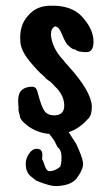

<svg xmlns="http://www.w3.org/2000/svg" viewBox="-20 -443 380 671"><path d="M108 77Q128 77 128 97Q128 107 127 113Q131 119 135 132Q139 145 143.5 150Q148 155 150 155H155Q171 155 190 140Q195 131 195 106Q195 81 181 71L170 49Q162 37 152 25Q98 20 61 -17Q49 -29 49 -40Q43 -59 45 -65Q42 -93 45 -107Q51 -139 92 -140Q107 -140 111 -122Q124 -71 135.5 -55Q147 -39 173 -40Q206 -42 204.5 -77Q203 -112 171 -142Q161 -154 151.5 -160.5Q142 -167 139 -170Q138 -173 134 -176Q114 -192 83.5 -229Q53 -266 51 -298Q47 -355 78 -388Q105 -421 152 -423Q229 -426 266.5 -385Q304 -344 306.5 -304Q309 -264 286 -261Q253 -260 243 -270Q234 -269 220 -283Q214 -286 204 -306L193 -331Q185 -349 173 -351Q158 -345 158 -321Q162 -274 203 -231Q203 -231 204.5 -228.5Q206 -226 219 -212Q298 -125 301 -72Q301 -38 287 -27Q258 6 220 19L246 59Q267 104 270 124.5Q273 145 251 176Q233 204 183 207Q158 210 106 188Q104 186 95.5 179.5Q87 173 82.5 168.5Q78 164 74 154.5Q70 145 70 128Q70 111 81.5 94Q93 77 108 77Z"/></svg>

Font: Caveat Brush
Style: Regular
Weight: 400
Designer: Pablo Impallari
Foundry: Creative Lab NY
Version: Version 1.096; ttfautohint (v1.3)